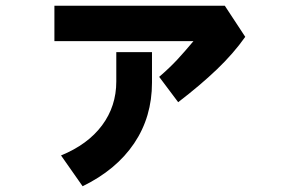

<svg xmlns="http://www.w3.org/2000/svg" viewBox="-20 -514 1002 667"><path d="M599 -159 533 -247Q570 -279 595.5 -306.5Q621 -334 652 -371H169V-494H761L832 -386Q791 -328 733.5 -273Q676 -218 599 -159ZM267 133 192 26Q285 -12 334.5 -78.5Q384 -145 384 -231V-333H508V-227Q508 -108 446 -16Q384 76 267 133Z"/></svg>

Font: Gmarket Sans TTF Bold
Style: Regular
Weight: 700
Designer: Creative Director : Sungho Lee; Art Director : Kiwoong Choi; Project Manager : Sori Yang, Jongwook Yoon; Font Designer :
Foundry: Sandoll Inc.
Version: Version 1.000;hotconv 1.0.109;makeotfexe 2.5.65596